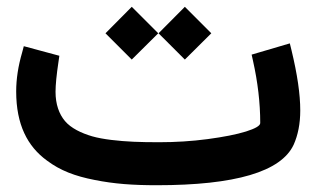

<svg xmlns="http://www.w3.org/2000/svg" viewBox="-20 -547 935 567"><path d="M448.2 -448.7 525.9 -371.1 604 -448.7 525.9 -526.9ZM291.5 -448.7 369.1 -371.1 447.3 -448.7 369.1 -526.9ZM449.7 -127C421.4 -127 396.5 -127.4 374.5 -128.4C331.1 -130.4 283.7 -135.3 252 -144.5C220.2 -153.8 189.5 -168.5 171.9 -189.5C154.3 -210.4 144 -239.3 144 -275.9C144 -296.4 147 -326.2 152.8 -365.2L155.3 -382.3L50.3 -410.6L45.4 -392.1C33.7 -352.1 27.8 -313.5 27.8 -276.9C27.8 -179.2 61 -114.7 118.7 -72.8C157.7 -43.5 201.2 -26.9 259.3 -15.6C317.4 -3.9 373 0 442.9 0C675.3 0 810.1 -40 847.2 -119.6C859.9 -147.9 866.7 -181.6 866.7 -220.7C866.7 -269 857.9 -328.1 840.8 -398.9L835.9 -418.9L723.1 -385.7L727.1 -367.7C741.2 -304.7 748.5 -243.2 748.5 -183.6C748.5 -175.8 734.4 -167.5 706.5 -158.7C678.2 -149.9 640.6 -142.6 593.3 -136.2C545.9 -129.9 498 -127 449.7 -127Z"/></svg>

Font: Samim
Style: Bold
Weight: 700
Foundry: DejaVu fonts team - Redesigned by Saber Rastikerdar
Version: Version 4.0.5